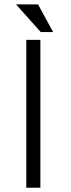

<svg xmlns="http://www.w3.org/2000/svg" viewBox="-20 -873 332 894"><path d="M102.5 1H168V-687.5H102.5ZM54.7 -852.5 169.9 -723.6H227.5L157.2 -852.5Z"/></svg>

Font: Dotum
Style: Regular
Weight: 400
Version: Version 2.21